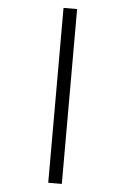

<svg xmlns="http://www.w3.org/2000/svg" viewBox="-61 -835 662 1014"><g transform="rotate(5 270.0 -328.5)"><path d="M234 -792H306V135H234Z"/></g></svg>

Font: ltelugu05
Style: Book
Weight: 400
Designer: Jelle Bosma - Monotype Design Team
Foundry: Monotype Imaging Inc.
Version: Version 2.003